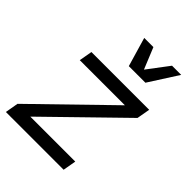

<svg xmlns="http://www.w3.org/2000/svg" viewBox="-224 -831 933 933"><g transform="rotate(45 242.5 -365.0)"><path d="M0 -68 -12 0H385L397 -68H88L461 -432L473 -500H76L64 -432H374ZM209 -730 253 -580H367L463 -730H400L317 -620L272 -730Z"/></g></svg>

Font: Uncut Sans
Style: Italic
Weight: 400
Italic angle: -10°
Designer: Kasper Nordkvist
Foundry: Uncut Type
Version: Version 1.111;FEAKit 1.0